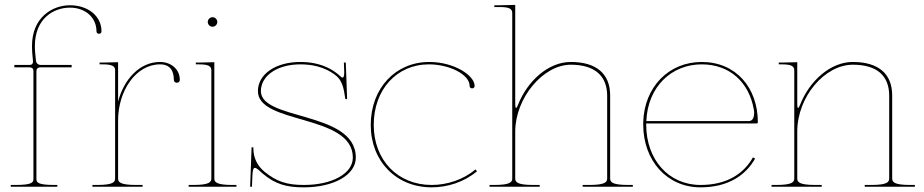

<svg xmlns="http://www.w3.org/2000/svg" viewBox="-20 -782 3871 804"><path d="M40 -500H102C114.5 -500 120 -495 120 -483V-32.5C120 -18 113.5 -7.5 45 -7.5H25V0H220V-7.5H207.5C139 -7.5 132.5 -18 132.5 -32.5V-482.5C132.5 -493.5 137 -500 150.5 -500H280V-510H150.5C144 -510 132 -513.5 130.5 -528.5C128.5 -548 126 -568 126 -589C126 -704.5 204.5 -750 273 -750C337.5 -750 384 -708.5 384 -651C384 -645 388 -640.5 394.5 -640.5C401 -640.5 405 -645 405 -651C405 -714 349.5 -760 273 -760C199.5 -760 114 -709.5 114 -589.5C114 -568 116 -547.5 118 -527.5C119.5 -512 110.5 -510 102 -510H40Z M733 -447.5C733 -492 696.5 -522.5 650 -522.5C564.5 -522.5 498.5 -449.5 474.5 -356.5V-521.5L409.5 -520H397V-512.5H409.5C448 -512.5 462 -506 462 -487.5V-35C462 -20.5 455.5 -7.5 387 -7.5H367V0H577V-7.5H549.5C481 -7.5 474.5 -20.5 474.5 -35V-277.5C474.5 -402.5 549.5 -512.5 650 -512.5C692 -512.5 708 -486 708 -447.5C708 -440.5 713 -435.5 720.5 -435.5C728 -435.5 733 -440.5 733 -447.5Z M850 -690C850 -679 859.5 -670 870 -670C881 -670 890 -679.5 890 -690C890 -701 880.5 -710 870 -710C859 -710 850 -700.5 850 -690ZM877.5 -35V-521.5L812.5 -520H800V-512.5H812.5C851 -512.5 865 -506 865 -487.5V-35C865 -20.5 858.5 -7.5 790 -7.5H770V0H970V-7.5H952.5C884 -7.5 877.5 -20.5 877.5 -35Z M1237.5 -522.5C1134.5 -522.5 1060 -471.5 1060 -400.5C1060 -331 1156.5 -307 1254.5 -278.5C1355.5 -249 1457.5 -215 1457.5 -122C1457.5 -55.5 1371.5 -7.5 1252.5 -7.5C1182 -7.5 1139 -21 1087.5 -63C1059 -86.5 1041 -120 1041 -159.5V-165H1033.5L1027.5 0H1035L1037 -47C1038 -70.5 1041 -79 1047.5 -79C1054.5 -79 1066 -68 1079 -56C1133 -10 1180.5 2.5 1252.5 2.5C1378.5 2.5 1470 -50 1470 -122C1470 -223.5 1363.5 -261 1261 -291C1165 -319 1072.5 -340.5 1072.5 -400.5C1072.5 -465.5 1142 -512.5 1237.5 -512.5C1280 -512.5 1338.5 -505 1388.5 -464C1412 -445 1420 -412 1425 -374L1425.5 -370C1425.5 -368 1427 -366.5 1429.5 -366.5C1432 -366.5 1433.5 -368 1433.5 -370L1428 -520H1420C1421 -492 1421.5 -482.5 1421.5 -480C1421.5 -464.5 1419.5 -457 1414 -457C1410 -457 1404.5 -464 1394.5 -472C1341 -515 1281 -522.5 1237.5 -522.5Z M1532.5 -259C1532.5 -106.5 1639.5 2.5 1787.5 2.5C1853.5 2.5 1924 -19.5 1977.5 -65L1971 -72.5C1919.5 -29 1851.5 -7.5 1787.5 -7.5C1645 -7.5 1545 -112 1545 -259C1545 -407 1641.5 -512.5 1776 -512.5C1861 -512.5 1946.5 -470.5 1946.5 -422.5C1946.5 -416 1950.5 -412 1957 -412C1963.5 -412 1967.5 -416 1967.5 -422.5C1967.5 -465 1883.5 -522.5 1777.5 -522.5C1636 -522.5 1532.5 -412 1532.5 -259Z M2050 -760V-752.5H2072.5C2111 -752.5 2125 -746 2125 -727.5V-35C2125 -20.5 2118.5 -7.5 2050 -7.5H2030V0H2240V-7.5H2212.5C2144 -7.5 2137.5 -20.5 2137.5 -35V-231C2137.5 -371 2254 -511 2370 -511C2469 -511 2522.5 -465.5 2522.5 -381V-35C2522.5 -20.5 2516 -7.5 2447.5 -7.5H2420V0H2630V-7.5H2610C2541.5 -7.5 2535 -20.5 2535 -35V-382.5C2535 -473.5 2477 -522.5 2370 -522.5C2276.5 -522.5 2188.5 -443.5 2149 -342.5C2145.5 -333.5 2143 -330 2141 -330C2138.5 -330 2137.5 -337 2137.5 -345.5V-761.5L2072.5 -760Z M3115.5 -275H2686.5C2692.5 -419.5 2792.5 -512.5 2918.5 -512.5C3037.5 -512.5 3117 -435.5 3136.5 -324C3137.5 -319.5 3138 -314.5 3138 -309C3138 -292.5 3133 -275 3115.5 -275ZM2686 -265H3148.5C3150.5 -265 3153.5 -266.5 3153.5 -270C3153.5 -415 3061.5 -522.5 2918.5 -522.5C2780.5 -522.5 2678 -418 2673.5 -270.5V-260C2673.5 -109.5 2773 2.5 2913.5 2.5C3029.5 2.5 3103 -48.5 3142 -118L3133 -123C3095.5 -56.5 3026.5 -7.5 2913.5 -7.5C2779.5 -7.5 2686 -114 2686 -260Z M3241 -520V-512.5H3253.5C3292 -512.5 3306 -506 3306 -487.5V-35C3306 -20.5 3299.5 -7.5 3231 -7.5H3211V0H3421V-7.5H3393.5C3325 -7.5 3318.5 -20.5 3318.5 -35V-231C3318.5 -376 3433 -511 3551 -511C3652 -511 3703.5 -465.5 3703.5 -381V-35C3703.5 -20.5 3697 -7.5 3628.5 -7.5H3601V0H3811V-7.5H3791C3722.5 -7.5 3716 -20.5 3716 -35V-382.5C3716 -473.5 3658 -522.5 3551 -522.5C3457.5 -522.5 3369.5 -443.5 3330 -342.5C3326.5 -333.5 3324 -330 3322 -330C3319.5 -330 3318.5 -337 3318.5 -345.5V-521.5L3253.5 -520Z"/></svg>

Font: Znikomit
Style: Regular
Weight: 100
Designer: gluk
Foundry: gluk
Version: Version 0.55